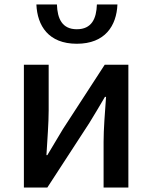

<svg xmlns="http://www.w3.org/2000/svg" viewBox="-20 -840 682 860"><path d="M87 0H192L380 -289C400 -321 430 -372 450 -406H455C450 -335 444 -262 444 -205V0H555V-550H449L262 -262C243 -229 211 -178 192 -145H188C192 -215 198 -288 198 -345V-550H87ZM324 -644C451 -644 502 -725 506 -820H414C412 -757 391 -709 324 -709C258 -709 237 -757 235 -820H143C147 -725 197 -644 324 -644Z"/></svg>

Font: Source Han Sans JP Medium
Style: Regular
Weight: 500
Designer: Ryoko NISHIZUKA 西塚涼子 (kana, bopomofo & ideographs); Paul D. Hunt (Latin, Greek & Cyrillic); Sandoll Communications 산돌커뮤니
Foundry: Adobe
Version: Version 2.002;hotconv 1.0.116;makeotfexe 2.5.65601